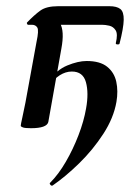

<svg xmlns="http://www.w3.org/2000/svg" viewBox="-20 -406 453 620"><path d="M150 193Q146 195 142.5 190.5Q139 186 142 184Q169 157 192.5 116.5Q216 76 233.5 30.5Q251 -15 258 -56Q267 -106 257.5 -140.5Q248 -175 212 -175Q192 -175 173 -163Q154 -151 143 -131L135 -142Q162 -180 197 -194.5Q232 -209 260 -209Q303 -209 326 -190.5Q349 -172 355.5 -142Q362 -112 356 -77Q347 -25 313.5 26.5Q280 78 236 121Q192 164 150 193ZM178 -248 136 -12Q131 8 80 8Q61 8 54 5.5Q47 3 47 0Q47 -4 52 -26Q57 -48 62 -74L98 -271Q106 -308 100.5 -317Q95 -326 83 -326H70Q69 -326 67.5 -329Q66 -332 67 -333Q91 -358 110.5 -372Q130 -386 168 -386H333Q357 -386 368.5 -377Q380 -368 379.5 -342Q379 -316 366 -265Q365 -262 359 -262.5Q353 -263 354 -267Q361 -296 353.5 -308Q346 -320 333 -323Q320 -326 309 -326H111L122 -357Q158 -357 173.5 -331.5Q189 -306 178 -248Z"/></svg>

Font: Cormorant Garamond Light
Style: Italic
Weight: 300
Italic angle: -10°
Designer: Christian Thalmann (Catharsis Fonts)
Foundry: Catharsis Fonts
Version: Version 4.001